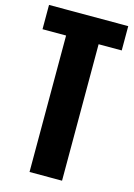

<svg xmlns="http://www.w3.org/2000/svg" viewBox="-131 -946 708 1014"><g transform="rotate(15 223.5 -439.5)"><path d="M135.7 0V-746.1H6.8V-878.9H439.9V-746.1H313.5V0Z"/></g></svg>

Font: Oswald-Bold
Style: Bold
Weight: 700
Designer: vernon adams
Foundry: vernon adams
Version: Version 2.002; ttfautohint (v0.92.18-e454-dirty) -l 8 -r 50 